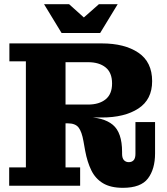

<svg xmlns="http://www.w3.org/2000/svg" viewBox="-20 -890 798 920"><path d="M24 0V-88H104V-596H25V-682H294V-88H364V0ZM569 10Q510 10 473.5 -12Q437 -34 417.5 -74Q398 -114 388 -168L380 -213Q372 -259 356.5 -279Q341 -299 305 -299H294V-329H386Q476 -329 520.5 -292Q565 -255 565 -162V-153Q565 -132 574 -122.5Q583 -113 597 -113Q612 -113 620.5 -122.5Q629 -132 629 -153V-305H723V-155Q723 -80 689 -35Q655 10 569 10ZM294 -299V-389H402Q455 -389 486 -414Q517 -439 517 -490Q517 -542 486 -567Q455 -592 402 -592H294V-682H468Q577 -682 643 -637.5Q709 -593 709 -501Q709 -413 643 -370Q577 -327 468 -327H371L343 -299ZM275 -732 191 -870H311L420 -772H343L454 -870H544L460 -732Z"/></svg>

Font: Montagu Slab
Style: Bold
Weight: 700
Designer: Florian Karsten
Foundry: Florian Karsten
Version: Version 1.000